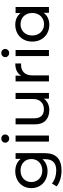

<svg xmlns="http://www.w3.org/2000/svg" viewBox="1006 -1804 997 3050"><g transform="rotate(-90 1505.0 -278.5)"><path d="M598 -530H507V-448C485 -476.7 456.8 -498.3 422.5 -513C388.2 -527.7 351 -535 311 -535C260.3 -535 214.5 -524.3 173.5 -503C132.5 -481.7 100.3 -451.5 77 -412.5C53.7 -373.5 42 -329 42 -279C42 -229 53.7 -184.5 77 -145.5C100.3 -106.5 132.5 -76.2 173.5 -54.5C214.5 -32.8 260.3 -22 311 -22C349.7 -22 385.5 -28.8 418.5 -42.5C451.5 -56.2 479.3 -76.7 502 -104V-62C502 -2 487.2 42.7 457.5 72C427.8 101.3 382 116 320 116C281.3 116 243.8 109.8 207.5 97.5C171.2 85.2 140.7 68.3 116 47L70 121C98 146.3 134.7 165.8 180 179.5C225.3 193.2 273 200 323 200C414.3 200 483 177.8 529 133.5C575 89.2 598 20.7 598 -72ZM415.5 -128C387.8 -113.3 356.7 -106 322 -106C286.7 -106 255.2 -113.3 227.5 -128C199.8 -142.7 178.2 -163.2 162.5 -189.5C146.8 -215.8 139 -245.7 139 -279C139 -330.3 156 -371.8 190 -403.5C224 -435.2 268 -451 322 -451C375.3 -451 419 -435.2 453 -403.5C487 -371.8 504 -330.3 504 -279C504 -245.7 496.2 -215.8 480.5 -189.5C464.8 -163.2 443.2 -142.7 415.5 -128Z M781 -530V0H877V-530ZM782.5 -650C794.8 -638 810.3 -632 829 -632C847.7 -632 863.2 -638.2 875.5 -650.5C887.8 -662.8 894 -678 894 -696C894 -713.3 887.8 -727.8 875.5 -739.5C863.2 -751.2 847.7 -757 829 -757C810.3 -757 794.8 -750.8 782.5 -738.5C770.2 -726.2 764 -711.3 764 -694C764 -676.7 770.2 -662 782.5 -650Z M1554 -530H1458V-256C1458 -200 1443.3 -156.7 1414 -126C1384.7 -95.3 1344.7 -80 1294 -80C1248 -80 1212.7 -93.2 1188 -119.5C1163.3 -145.8 1151 -184.7 1151 -236V-530H1055V-225C1055 -149 1075.3 -91.5 1116 -52.5C1156.7 -13.5 1212.3 6 1283 6C1320.3 6 1354.8 -1.5 1386.5 -16.5C1418.2 -31.5 1443.7 -52.7 1463 -80V0H1554Z M1903 -511C1870.3 -495 1845.7 -471.7 1829 -441V-530H1737V0H1833V-264C1833 -321.3 1847.8 -365.5 1877.5 -396.5C1907.2 -427.5 1948 -443 2000 -443C2009.3 -443 2016.7 -442.7 2022 -442V-535C1975.3 -535 1935.7 -527 1903 -511Z M2140 -530V0H2236V-530ZM2141.5 -650C2153.8 -638 2169.3 -632 2188 -632C2206.7 -632 2222.2 -638.2 2234.5 -650.5C2246.8 -662.8 2253 -678 2253 -696C2253 -713.3 2246.8 -727.8 2234.5 -739.5C2222.2 -751.2 2206.7 -757 2188 -757C2169.3 -757 2153.8 -750.8 2141.5 -738.5C2129.2 -726.2 2123 -711.3 2123 -694C2123 -676.7 2129.2 -662 2141.5 -650Z M2919 -530H2823V-450C2801.7 -478 2775 -499.2 2743 -513.5C2711 -527.8 2676 -535 2638 -535C2586.7 -535 2540.7 -523.7 2500 -501C2459.3 -478.3 2427.5 -446.7 2404.5 -406C2381.5 -365.3 2370 -318.3 2370 -265C2370 -211.7 2381.5 -164.5 2404.5 -123.5C2427.5 -82.5 2459.3 -50.7 2500 -28C2540.7 -5.3 2586.7 6 2638 6C2677.3 6 2713.3 -1.7 2746 -17C2778.7 -32.3 2805.7 -54.7 2827 -84V0H2919ZM2737 -101.5C2709.7 -85.8 2679.3 -78 2646 -78C2612 -78 2581.5 -85.8 2554.5 -101.5C2527.5 -117.2 2506.2 -139.2 2490.5 -167.5C2474.8 -195.8 2467 -228.3 2467 -265C2467 -301.7 2474.8 -334.2 2490.5 -362.5C2506.2 -390.8 2527.5 -412.7 2554.5 -428C2581.5 -443.3 2612 -451 2646 -451C2679.3 -451 2709.7 -443.3 2737 -428C2764.3 -412.7 2785.7 -390.8 2801 -362.5C2816.3 -334.2 2824 -301.7 2824 -265C2824 -228.3 2816.3 -195.8 2801 -167.5C2785.7 -139.2 2764.3 -117.2 2737 -101.5Z"/></g></svg>

Font: ICO Headline
Style: Regular
Weight: 500
Designer: Julieta Ulanovsky
Foundry: Julieta Ulanovsky
Version: Version 7.200